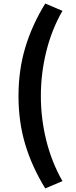

<svg xmlns="http://www.w3.org/2000/svg" viewBox="-20 -855 424 1078"><path d="M83.8 -316Q83.8 -461 121.7 -587.6Q159.6 -714.2 234 -835.2L330.6 -794.2Q269.8 -687.8 239.6 -565Q209.4 -442.2 209.4 -316Q209.4 -189.8 239.6 -67.5Q269.8 54.8 330.6 162L234 202.8Q159.6 82 121.7 -44.1Q83.8 -170.2 83.8 -316Z"/></svg>

Font: 寒蝉端黑体 Light
Style: Regular
Weight: 300
Designer: ChillDuanSans {Warren2060}; 
Source Han Sans {Ryoko NISHIZUKA 西塚涼子 (kana, bopomofo & ideographs); Paul D. Hunt (Latin, G
Foundry: ChillType&Adobe
Version: Version 1.300;Glyphs 3.3 (3306)